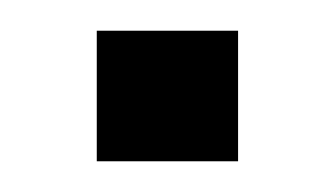

<svg xmlns="http://www.w3.org/2000/svg" viewBox="-20 -105 219 125"><path d="M43 0V-85H135V0Z"/></svg>

Font: Kanit
Style: Regular
Weight: 400
Designer: Katatrad Team
Foundry: CadsonDemak
Version: Version 2.000; ttfautohint (v1.8.3)